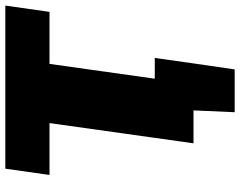

<svg xmlns="http://www.w3.org/2000/svg" viewBox="-108 -622 881 704"><g transform="rotate(-90 332.0 -269.5)"><path d="M159 0 179 -142H472L452 0ZM273 151 280 -7H453L430 151ZM473 -690 376 0H159L256 -690ZM664 -690 641 -528H43L66 -690Z"/></g></svg>

Font: Exo 2 Black
Style: Italic
Weight: 900
Italic angle: -8°
Designer: Natanael Gama
Foundry: Natanael Gama
Version: Version 2.010